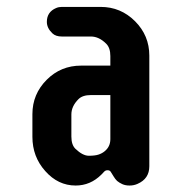

<svg xmlns="http://www.w3.org/2000/svg" viewBox="-20 -541 540 570"><path d="M119.1 -476.1Q119.1 -505.4 146.5 -517.1Q154.3 -520.5 163.6 -520.5H278.8Q338.4 -520.5 380.9 -478Q423.3 -435.5 423.3 -376V-47.4Q423.3 -10.3 388.2 4.9Q377.4 9.8 364.7 9.8Q352.1 9.8 343 5.6Q334 1.5 327.6 -3.9Q322.3 -8.8 316.9 -17.8Q311.5 -26.9 308.6 -31.2Q305.7 -35.6 299.3 -35.6Q293 -35.6 289.1 -31.2L281.2 -22.9Q248.5 9.8 204.6 9.8Q152.3 9.8 114.3 -33.2Q76.2 -75.7 76.2 -134.8V-202.1Q76.2 -261.7 118.7 -304.2Q160.6 -346.2 220.7 -346.2H307.6V-374.5Q307.6 -398.9 295.4 -411.1Q273.9 -432.6 250 -432.6H163.6Q145.5 -432.6 135.7 -441.9Q119.1 -457.5 119.1 -476.1ZM191.9 -135.7Q191.9 -110.8 204.1 -99.1Q225.6 -78.6 243.7 -78.6Q261.7 -78.6 272.2 -82Q282.7 -85.4 290.5 -91.8Q307.6 -105.5 307.6 -127.9V-258.8H250Q225.1 -258.8 212.9 -246.6Q191.9 -225.6 191.9 -201.2Z"/></svg>

Font: Supermercado
Style: Regular
Weight: 400
Designer: James Grieshaber
Foundry: James Grieshaber
Version: Version 1.002